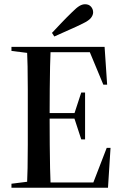

<svg xmlns="http://www.w3.org/2000/svg" viewBox="-20 -885 578 905"><path d="M34 0V-19L138 -32H186V0ZM107 0Q109 -40 110 -93Q111 -146 111 -203.5Q111 -261 111 -313V-357Q111 -409 111 -465Q111 -521 110 -572.5Q109 -624 107 -664H219Q217 -624 216 -572Q215 -520 214.5 -464.5Q214 -409 214 -357V-313Q214 -261 214.5 -203.5Q215 -146 216 -93Q217 -40 219 0ZM164 0V-25H451L415 -12L483 -188H501L489 0ZM164 -326V-352H344V-326ZM363 -228 330 -329V-348L363 -449H381V-228ZM34 -645V-664H186V-632H138ZM467 -486 398 -652 435 -639H155V-664H473L485 -486ZM225 -730Q246 -752 268 -775.5Q290 -799 320 -828Q341 -849 354.5 -857Q368 -865 381 -865Q399 -865 409 -853.5Q419 -842 419 -827Q419 -814 409 -801Q399 -788 370 -774Q340 -759 307.5 -745Q275 -731 236 -713Z"/></svg>

Font: Source Serif 4 60pt SemiBold
Style: Regular
Weight: 600
Version: Version 4.004;hotconv 1.0.116;makeotfexe 2.5.65601